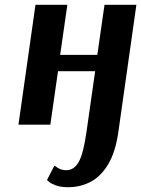

<svg xmlns="http://www.w3.org/2000/svg" viewBox="-20 -520 589 801"><path d="M265 261Q233 261 213 253.5Q193 246 184.5 238.5Q176 231 176 231L207 171Q207 171 221.5 180.5Q236 190 257 190Q289 190 308.5 155.5Q328 121 341 29L377 -223H222L190 0H57L128 -500H261L231 -291H386L416 -500H549L474 29Q462 114 431.5 165Q401 216 358 238.5Q315 261 265 261Z"/></svg>

Font: Arsenal SC
Style: Bold Italic
Weight: 700
Italic angle: -9.10001°
Designer: Andrij Shevchenko
Foundry: Stairsfor
Version: Version 2.001; ttfautohint (v1.8.4.7-5d5b)